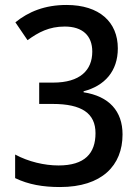

<svg xmlns="http://www.w3.org/2000/svg" viewBox="-20 -744 563 774"><path d="M455 -549C455 -655 381 -724 248 -724C161 -724 95 -697 42 -654L91 -582C135 -614 178 -637 241 -637C313 -637 352 -600 352 -536C352 -461 303 -411 194 -411H138V-325H192C310 -325 365 -287 365 -207C365 -126 322 -77 216 -77C159 -77 95 -92 41 -121V-26C95 0 153 10 222 10C391 10 474 -77 474 -202C474 -296 420 -356 317 -372V-376C402 -398 455 -457 455 -549Z"/></svg>

Font: Noto Sans Gujarati SemiCondensed Medium
Style: Regular
Weight: 500
Width: 4
Designer: Jelle Bosma - Monotype Design Team, Universal Thirst
Foundry: Monotype Imaging Inc.
Version: Version 2.106